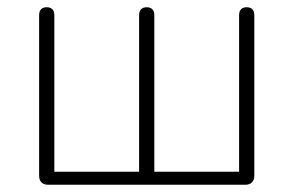

<svg xmlns="http://www.w3.org/2000/svg" viewBox="-20 -510 810 530"><path d="M113 0Q101 0 94.5 -6.5Q88 -13 88 -25V-468Q88 -479 93.5 -484.5Q99 -490 109 -490Q119 -490 124.5 -484.5Q130 -479 130 -468V-36H364V-468Q364 -479 369.5 -484.5Q375 -490 385 -490Q395 -490 400.5 -484.5Q406 -479 406 -468V-36H640V-468Q640 -479 645.5 -484.5Q651 -490 661 -490Q671 -490 676.5 -484.5Q682 -479 682 -468V-25Q682 -13 675.5 -6.5Q669 0 657 0Z"/></svg>

Font: Nunito ExtraLight
Style: Regular
Weight: 200
Designer: Vernon Adams
Foundry: Vernon Adams
Version: Version 3.602